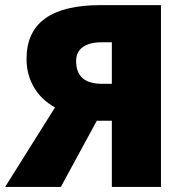

<svg xmlns="http://www.w3.org/2000/svg" viewBox="-30 -734 729 754"><path d="M350.1 -259.8 209 0H-9.8L186 -312Q131.8 -342.3 103 -391.8Q74.2 -441.4 74.2 -502.9Q74.2 -713.9 365.2 -713.9H602.1V0H409.2V-259.8ZM409.2 -567.9H368.2Q321.8 -567.9 295.4 -549.3Q269 -530.8 269 -494.1Q269 -449.7 294.2 -427.2Q319.3 -404.8 373 -404.8H409.2Z"/></svg>

Font: OpenSans-ExtraBold
Style: Regular
Weight: 800
Foundry: Ascender Corporation
Version: Version 1.10